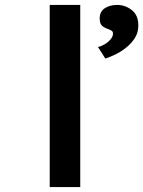

<svg xmlns="http://www.w3.org/2000/svg" viewBox="-20 -760 582 780"><path d="M182 0V-740H306V0ZM408 -522 378 -569Q392 -572 406 -580.5Q420 -589 429.5 -600.5Q439 -612 439 -623Q439 -632 433 -635.5Q427 -639 417 -643Q404 -647 394.5 -655.5Q385 -664 385 -685Q385 -713 405.5 -726.5Q426 -740 456 -740Q488 -740 515 -719.5Q542 -699 542 -656Q542 -629 529 -607.5Q516 -586 495.5 -569Q475 -552 452 -540.5Q429 -529 408 -522Z"/></svg>

Font: Lexend Tera Medium
Style: Regular
Weight: 500
Designer: Bonnie Shaver-Troup, Thomas Jockin
Foundry: Lexend
Version: Version 1.007